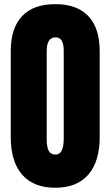

<svg xmlns="http://www.w3.org/2000/svg" viewBox="-20 -887 526 915"><path d="M243.2 7.8Q140.1 7.8 85.7 -54.4Q31.2 -116.7 31.2 -234.4V-642.6Q31.2 -752.9 85.2 -810.1Q139.2 -867.2 243.2 -867.2Q347.2 -867.2 401.1 -810.1Q455.1 -752.9 455.1 -642.6V-234.4Q455.1 -116.7 400.6 -54.4Q346.2 7.8 243.2 7.8ZM244.6 -150.4Q283.7 -150.4 283.7 -226.1V-645.5Q283.7 -709 245.6 -709Q202.6 -709 202.6 -644V-225.1Q202.6 -185.1 212.4 -167.7Q222.2 -150.4 244.6 -150.4Z"/></svg>

Font: webenart
Style: Regular
Weight: 400
Designer: Vernon Adams
Foundry: Vernon Adams
Version: Version 2.116; ttfautohint (v1.8.3)